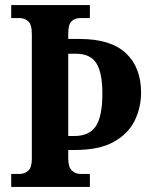

<svg xmlns="http://www.w3.org/2000/svg" viewBox="-20 -734 599 754"><path d="M24 0V-51H58Q76 -51 90.5 -63.5Q105 -76 105 -110V-601Q105 -638 90.5 -650.5Q76 -663 58 -663H24V-714H333V-663H295Q274 -663 261 -650.5Q248 -638 248 -602V-581H293Q415 -581 474.5 -525Q534 -469 534 -371Q534 -311 508.5 -259.5Q483 -208 426 -176.5Q369 -145 274 -145H248V-112Q248 -78 262 -64.5Q276 -51 295 -51H333V0ZM273 -200Q330 -200 356 -238Q382 -276 382 -367Q382 -448 358.5 -485.5Q335 -523 278 -523H248V-200Z"/></svg>

Font: Noto Serif Khmer Condensed
Style: Bold
Weight: 700
Width: 3
Designer: Danh Hong and the Monotype Design Team
Foundry: Monotype Imaging Inc.
Version: Version 2.004; ttfautohint (v1.8.4.7-5d5b)